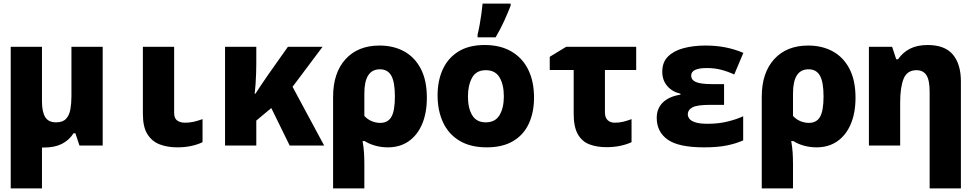

<svg xmlns="http://www.w3.org/2000/svg" viewBox="-20 -815 5440 1075"><path d="M226 11Q220 11 215 11V240H40V-553H215V-247Q215 -189 233 -159.5Q251 -130 294 -130Q331 -130 349.5 -149.5Q368 -169 374 -202.5Q380 -236 380 -276V-553H555V0H425L402 -69H392Q367 -30 326.5 -9.5Q286 11 226 11Z M972 10Q918 10 874.5 -6.5Q831 -23 805.5 -63.5Q780 -104 780 -177V-553H955V-183Q955 -152 972.5 -140Q990 -128 1015 -128Q1041 -128 1063.5 -133Q1086 -138 1114 -148V-19Q1088 -6 1052 2Q1016 10 972 10Z M1240 0V-553H1415V-460Q1415 -436 1414 -405.5Q1413 -375 1411 -344.5Q1409 -314 1406 -290H1410Q1428 -317 1443.5 -341Q1459 -365 1481 -396L1592 -553H1786L1618 -329L1795 0H1602L1499 -210L1415 -140V0Z M1845 -273Q1845 -407 1914.5 -483.5Q1984 -560 2105 -560Q2183 -560 2242.5 -527.5Q2302 -495 2336 -430Q2370 -365 2370 -268Q2370 -183 2343.5 -120.5Q2317 -58 2268 -24Q2219 10 2152 10Q2115 10 2081 0.5Q2047 -9 2022 -25H2010Q2016 9 2018 39.5Q2020 70 2020 105V240H1845ZM2109 -127Q2152 -127 2171.5 -161Q2191 -195 2191 -275Q2191 -355 2171 -391Q2151 -427 2107 -427Q2020 -427 2020 -292V-166Q2037 -147 2060.5 -137Q2084 -127 2109 -127Z M2705 10Q2615 10 2553.5 -26.5Q2492 -63 2461 -129Q2430 -195 2430 -281Q2430 -363 2459 -426.5Q2488 -490 2546.5 -526.5Q2605 -563 2694 -563Q2781 -563 2843 -527Q2905 -491 2937.5 -425Q2970 -359 2970 -269Q2970 -186 2941 -123Q2912 -60 2853 -25Q2794 10 2705 10ZM2700 -130Q2753 -130 2777 -170.5Q2801 -211 2801 -275Q2801 -341 2777 -381.5Q2753 -422 2700 -422Q2646 -422 2623 -379.5Q2600 -337 2600 -275Q2600 -209 2624 -169.5Q2648 -130 2700 -130ZM2654 -622Q2660 -645 2665.5 -676Q2671 -707 2675.5 -739Q2680 -771 2682 -795H2839V-783Q2823 -742 2803 -698Q2783 -654 2755 -606H2654Z M3375 9Q3321 9 3279.5 -7Q3238 -23 3215 -64Q3192 -105 3192 -178V-423H3058V-497L3150 -553H3542V-423H3367V-185Q3367 -157 3382 -142.5Q3397 -128 3422 -128Q3447 -128 3469.5 -133.5Q3492 -139 3516 -148V-19Q3491 -7 3455 1Q3419 9 3375 9Z M3922 10Q3779 10 3718 -33.5Q3657 -77 3657 -155Q3657 -208 3691.5 -241.5Q3726 -275 3790 -285V-290Q3742 -302 3715 -334.5Q3688 -367 3688 -413Q3688 -467 3720.5 -499Q3753 -531 3808 -545.5Q3863 -560 3930 -560Q3991 -560 4043 -549.5Q4095 -539 4142 -519L4091 -398Q4054 -415 4017.5 -424.5Q3981 -434 3937 -434Q3850 -434 3850 -392Q3850 -367 3877 -355.5Q3904 -344 3968 -344H4034V-228H3958Q3883 -228 3857 -214Q3831 -200 3831 -174Q3831 -162 3840 -150Q3849 -138 3873 -130Q3897 -122 3943 -122Q4005 -122 4056 -135Q4107 -148 4141 -164V-29Q4101 -11 4049 -0.5Q3997 10 3922 10Z M4245 -273Q4245 -407 4314.5 -483.5Q4384 -560 4505 -560Q4583 -560 4642.5 -527.5Q4702 -495 4736 -430Q4770 -365 4770 -268Q4770 -183 4743.5 -120.5Q4717 -58 4668 -24Q4619 10 4552 10Q4515 10 4481 0.5Q4447 -9 4422 -25H4410Q4416 9 4418 39.5Q4420 70 4420 105V240H4245ZM4509 -127Q4552 -127 4571.5 -161Q4591 -195 4591 -275Q4591 -355 4571 -391Q4551 -427 4507 -427Q4420 -427 4420 -292V-166Q4437 -147 4460.5 -137Q4484 -127 4509 -127Z M4845 0V-553H4975L4998 -483H5008Q5034 -521 5074.5 -542Q5115 -563 5174 -563Q5270 -563 5315 -509.5Q5360 -456 5360 -359V240H5185V-301Q5185 -366 5167 -394Q5149 -422 5111 -422Q5059 -422 5039.5 -374.5Q5020 -327 5020 -241V0Z"/></svg>

Font: Noto Sans Mono Black
Style: Regular
Weight: 900
Designer: Monotype Design Team
Foundry: Monotype Imaging Inc.
Version: Version 2.014